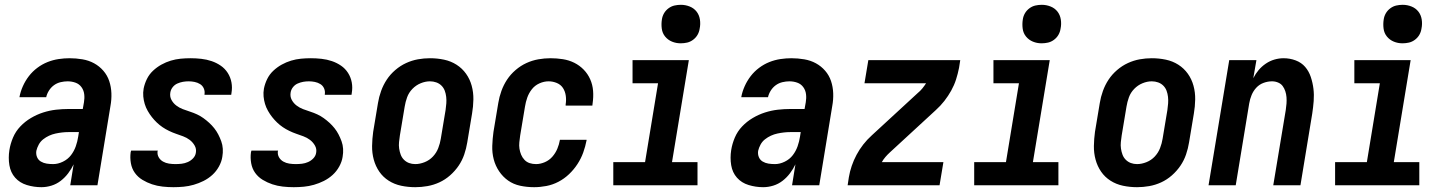

<svg xmlns="http://www.w3.org/2000/svg" viewBox="-20 -770 6040 798"><path d="M152 8Q121 8 91.5 -1Q62 -10 43 -31.5Q24 -53 19 -83.5Q14 -114 19 -146Q23 -172 34 -198Q45 -224 64.5 -244.5Q84 -265 108.5 -279.5Q133 -294 159.5 -302.5Q186 -311 212.5 -314Q239 -317 265 -317H324L329 -345Q332 -362 330 -378.5Q328 -395 318.5 -408Q309 -421 293.5 -426.5Q278 -432 261 -432Q247 -432 232 -428.5Q217 -425 204.5 -416Q192 -407 183.5 -393.5Q175 -380 172 -366H61V-367Q65 -389 75 -411.5Q85 -434 100 -453.5Q115 -473 135 -488Q155 -503 177.5 -512Q200 -521 223.5 -524.5Q247 -528 269 -528Q296 -528 322.5 -523.5Q349 -519 371 -507Q393 -495 409.5 -476Q426 -457 434 -433Q442 -409 443 -382.5Q444 -356 439 -329L385 0H272L286 -87Q277 -68 263.5 -50Q250 -32 232.5 -18.5Q215 -5 194 1.5Q173 8 152 8ZM201 -88Q221 -88 241.5 -98Q262 -108 275 -125Q288 -142 295 -162Q302 -182 305 -202L308 -221H265Q252 -221 238.5 -219.5Q225 -218 211 -215Q197 -212 184 -206Q171 -200 159.5 -191Q148 -182 141 -169Q134 -156 131 -143Q129 -129 134 -117Q139 -105 150 -98.5Q161 -92 174 -90Q187 -88 201 -88Z M701 8Q678 8 655.5 5.5Q633 3 612 -4Q591 -11 572 -22.5Q553 -34 540.5 -51.5Q528 -69 524 -91.5Q520 -114 523 -137L525 -144H636L635 -142Q633 -128 639.5 -116.5Q646 -105 657.5 -98.5Q669 -92 682.5 -90Q696 -88 709 -88Q722 -88 735 -89.5Q748 -91 760.5 -96.5Q773 -102 782.5 -112Q792 -122 794 -135Q797 -151 789 -165Q781 -179 768.5 -188.5Q756 -198 741 -203.5Q726 -209 711.5 -214Q697 -219 682.5 -226Q668 -233 655.5 -241.5Q643 -250 632 -260.5Q621 -271 611.5 -283Q602 -295 594 -309Q586 -323 581.5 -338Q577 -353 575.5 -369Q574 -385 577 -402Q581 -422 590.5 -441.5Q600 -461 616 -476Q632 -491 651 -501.5Q670 -512 690 -518Q710 -524 730.5 -526Q751 -528 772 -528Q794 -528 816.5 -525.5Q839 -523 859.5 -516Q880 -509 897.5 -497Q915 -485 926.5 -467Q938 -449 942 -427.5Q946 -406 942 -383L941 -376H830V-378Q832 -391 827 -402.5Q822 -414 811.5 -420.5Q801 -427 788.5 -429.5Q776 -432 764 -432Q752 -432 740.5 -430Q729 -428 717.5 -423Q706 -418 698 -408Q690 -398 688 -386Q685 -369 692.5 -355Q700 -341 712.5 -331.5Q725 -322 739.5 -316.5Q754 -311 769.5 -306Q785 -301 799 -294.5Q813 -288 825.5 -279Q838 -270 849.5 -259.5Q861 -249 870.5 -237Q880 -225 887 -211.5Q894 -198 899.5 -183Q905 -168 906 -151.5Q907 -135 904 -118Q901 -98 890 -78Q879 -58 862.5 -43Q846 -28 826 -18Q806 -8 785 -2Q764 4 743 6Q722 8 701 8Z M1201 8Q1178 8 1155.5 5.5Q1133 3 1112 -4Q1091 -11 1072 -22.5Q1053 -34 1040.5 -51.5Q1028 -69 1024 -91.5Q1020 -114 1023 -137L1025 -144H1136L1135 -142Q1133 -128 1139.5 -116.5Q1146 -105 1157.5 -98.5Q1169 -92 1182.5 -90Q1196 -88 1209 -88Q1222 -88 1235 -89.5Q1248 -91 1260.5 -96.5Q1273 -102 1282.5 -112Q1292 -122 1294 -135Q1297 -151 1289 -165Q1281 -179 1268.5 -188.5Q1256 -198 1241 -203.5Q1226 -209 1211.5 -214Q1197 -219 1182.5 -226Q1168 -233 1155.5 -241.5Q1143 -250 1132 -260.5Q1121 -271 1111.5 -283Q1102 -295 1094 -309Q1086 -323 1081.5 -338Q1077 -353 1075.5 -369Q1074 -385 1077 -402Q1081 -422 1090.5 -441.5Q1100 -461 1116 -476Q1132 -491 1151 -501.5Q1170 -512 1190 -518Q1210 -524 1230.5 -526Q1251 -528 1272 -528Q1294 -528 1316.5 -525.5Q1339 -523 1359.5 -516Q1380 -509 1397.5 -497Q1415 -485 1426.5 -467Q1438 -449 1442 -427.5Q1446 -406 1442 -383L1441 -376H1330V-378Q1332 -391 1327 -402.5Q1322 -414 1311.5 -420.5Q1301 -427 1288.5 -429.5Q1276 -432 1264 -432Q1252 -432 1240.5 -430Q1229 -428 1217.5 -423Q1206 -418 1198 -408Q1190 -398 1188 -386Q1185 -369 1192.5 -355Q1200 -341 1212.5 -331.5Q1225 -322 1239.5 -316.5Q1254 -311 1269.5 -306Q1285 -301 1299 -294.5Q1313 -288 1325.5 -279Q1338 -270 1349.5 -259.5Q1361 -249 1370.5 -237Q1380 -225 1387 -211.5Q1394 -198 1399.5 -183Q1405 -168 1406 -151.5Q1407 -135 1404 -118Q1401 -98 1390 -78Q1379 -58 1362.5 -43Q1346 -28 1326 -18Q1306 -8 1285 -2Q1264 4 1243 6Q1222 8 1201 8Z M1706 8Q1676 8 1647.5 2Q1619 -4 1595.5 -19Q1572 -34 1556.5 -56.5Q1541 -79 1533.5 -106.5Q1526 -134 1526.5 -163.5Q1527 -193 1531 -222L1551 -342Q1555 -367 1564 -392Q1573 -417 1587.5 -439Q1602 -461 1623 -479Q1644 -497 1668 -508Q1692 -519 1717 -523.5Q1742 -528 1767 -528Q1797 -528 1825.5 -522Q1854 -516 1877.5 -501Q1901 -486 1917 -463.5Q1933 -441 1940.5 -413.5Q1948 -386 1947.5 -356.5Q1947 -327 1942 -298L1922 -178Q1918 -153 1909.5 -128Q1901 -103 1886 -81Q1871 -59 1850.5 -41Q1830 -23 1806 -12Q1782 -1 1756.5 3.5Q1731 8 1706 8ZM1706 -88Q1725 -88 1745 -96Q1765 -104 1779.5 -119.5Q1794 -135 1801.5 -154.5Q1809 -174 1812 -193L1832 -313Q1834 -327 1835 -340.5Q1836 -354 1834.5 -367.5Q1833 -381 1828.5 -393Q1824 -405 1815 -414Q1806 -423 1793.5 -427.5Q1781 -432 1767 -432Q1748 -432 1728.5 -424Q1709 -416 1694 -400.5Q1679 -385 1672 -365.5Q1665 -346 1662 -327L1642 -207Q1640 -193 1638.5 -179.5Q1637 -166 1639 -152.5Q1641 -139 1645.5 -127Q1650 -115 1659 -106Q1668 -97 1680 -92.5Q1692 -88 1706 -88Z M2200 8Q2170 8 2142 2Q2114 -4 2092 -19.5Q2070 -35 2054.5 -58Q2039 -81 2032 -108Q2025 -135 2026 -164Q2027 -193 2031 -222L2051 -342Q2055 -367 2064 -392Q2073 -417 2087.5 -439Q2102 -461 2123 -479Q2144 -497 2168 -508Q2192 -519 2217.5 -523.5Q2243 -528 2268 -528Q2294 -528 2319.5 -524Q2345 -520 2367 -509Q2389 -498 2406 -480.5Q2423 -463 2433 -440.5Q2443 -418 2445 -392.5Q2447 -367 2443 -340L2442 -331H2331V-336Q2334 -354 2331.5 -372Q2329 -390 2320 -404Q2311 -418 2294.5 -425Q2278 -432 2260 -432Q2241 -432 2222 -423.5Q2203 -415 2190.5 -399Q2178 -383 2171.5 -364.5Q2165 -346 2162 -327L2142 -207Q2140 -193 2138.5 -179Q2137 -165 2139 -152Q2141 -139 2146 -127Q2151 -115 2160 -105.5Q2169 -96 2181.5 -92Q2194 -88 2208 -88Q2226 -88 2244.5 -96Q2263 -104 2276 -119Q2289 -134 2296.5 -152Q2304 -170 2307 -188V-189H2418V-187Q2413 -161 2404 -136Q2395 -111 2380 -88Q2365 -65 2345 -46Q2325 -27 2301 -14.5Q2277 -2 2251 3Q2225 8 2200 8Z M2879 0H2529V-96H2661L2715 -424H2609V-520H2843L2773 -96H2879ZM2809 -590Q2790 -590 2773 -597Q2756 -604 2744.5 -618Q2733 -632 2730.5 -651Q2728 -670 2731 -689Q2733 -703 2740 -715Q2747 -727 2758.5 -735.5Q2770 -744 2783 -747Q2796 -750 2810 -750Q2829 -750 2846.5 -743Q2864 -736 2875 -722Q2886 -708 2889 -689Q2892 -670 2888 -651Q2886 -637 2879 -625Q2872 -613 2860.5 -604.5Q2849 -596 2836 -593Q2823 -590 2809 -590Z M3152 8Q3121 8 3091.5 -1Q3062 -10 3043 -31.5Q3024 -53 3019 -83.5Q3014 -114 3019 -146Q3023 -172 3034 -198Q3045 -224 3064.5 -244.5Q3084 -265 3108.5 -279.5Q3133 -294 3159.5 -302.5Q3186 -311 3212.5 -314Q3239 -317 3265 -317H3324L3329 -345Q3332 -362 3330 -378.5Q3328 -395 3318.5 -408Q3309 -421 3293.5 -426.5Q3278 -432 3261 -432Q3247 -432 3232 -428.5Q3217 -425 3204.5 -416Q3192 -407 3183.5 -393.5Q3175 -380 3172 -366H3061V-367Q3065 -389 3075 -411.5Q3085 -434 3100 -453.5Q3115 -473 3135 -488Q3155 -503 3177.5 -512Q3200 -521 3223.5 -524.5Q3247 -528 3269 -528Q3296 -528 3322.5 -523.5Q3349 -519 3371 -507Q3393 -495 3409.5 -476Q3426 -457 3434 -433Q3442 -409 3443 -382.5Q3444 -356 3439 -329L3385 0H3272L3286 -87Q3277 -68 3263.5 -50Q3250 -32 3232.5 -18.5Q3215 -5 3194 1.5Q3173 8 3152 8ZM3201 -88Q3221 -88 3241.5 -98Q3262 -108 3275 -125Q3288 -142 3295 -162Q3302 -182 3305 -202L3308 -221H3265Q3252 -221 3238.5 -219.5Q3225 -218 3211 -215Q3197 -212 3184 -206Q3171 -200 3159.5 -191Q3148 -182 3141 -169Q3134 -156 3131 -143Q3129 -129 3134 -117Q3139 -105 3150 -98.5Q3161 -92 3174 -90Q3187 -88 3201 -88Z M3503 0 3508 -33Q3512 -57 3520 -80.5Q3528 -104 3540 -126.5Q3552 -149 3568 -169.5Q3584 -190 3604 -208L3794 -383Q3805 -392 3813.5 -402.5Q3822 -413 3829 -424H3573L3589 -520H3971L3966 -488Q3961 -463 3953.5 -439.5Q3946 -416 3933.5 -393.5Q3921 -371 3905 -350.5Q3889 -330 3869 -312L3679 -137Q3669 -128 3660 -117.5Q3651 -107 3645 -96H3901L3885 0Z M4379 0H4029V-96H4161L4215 -424H4109V-520H4343L4273 -96H4379ZM4309 -590Q4290 -590 4273 -597Q4256 -604 4244.5 -618Q4233 -632 4230.5 -651Q4228 -670 4231 -689Q4233 -703 4240 -715Q4247 -727 4258.5 -735.5Q4270 -744 4283 -747Q4296 -750 4310 -750Q4329 -750 4346.5 -743Q4364 -736 4375 -722Q4386 -708 4389 -689Q4392 -670 4388 -651Q4386 -637 4379 -625Q4372 -613 4360.5 -604.5Q4349 -596 4336 -593Q4323 -590 4309 -590Z M4706 8Q4676 8 4647.5 2Q4619 -4 4595.5 -19Q4572 -34 4556.5 -56.5Q4541 -79 4533.5 -106.5Q4526 -134 4526.5 -163.5Q4527 -193 4531 -222L4551 -342Q4555 -367 4564 -392Q4573 -417 4587.5 -439Q4602 -461 4623 -479Q4644 -497 4668 -508Q4692 -519 4717 -523.5Q4742 -528 4767 -528Q4797 -528 4825.5 -522Q4854 -516 4877.5 -501Q4901 -486 4917 -463.5Q4933 -441 4940.5 -413.5Q4948 -386 4947.5 -356.5Q4947 -327 4942 -298L4922 -178Q4918 -153 4909.5 -128Q4901 -103 4886 -81Q4871 -59 4850.5 -41Q4830 -23 4806 -12Q4782 -1 4756.5 3.5Q4731 8 4706 8ZM4706 -88Q4725 -88 4745 -96Q4765 -104 4779.5 -119.5Q4794 -135 4801.5 -154.5Q4809 -174 4812 -193L4832 -313Q4834 -327 4835 -340.5Q4836 -354 4834.5 -367.5Q4833 -381 4828.5 -393Q4824 -405 4815 -414Q4806 -423 4793.5 -427.5Q4781 -432 4767 -432Q4748 -432 4728.5 -424Q4709 -416 4694 -400.5Q4679 -385 4672 -365.5Q4665 -346 4662 -327L4642 -207Q4640 -193 4638.5 -179.5Q4637 -166 4639 -152.5Q4641 -139 4645.5 -127Q4650 -115 4659 -106Q4668 -97 4680 -92.5Q4692 -88 4706 -88Z M5003 0 5089 -520H5202L5189 -445Q5198 -463 5211 -478.5Q5224 -494 5241 -505.5Q5258 -517 5277 -522.5Q5296 -528 5315 -528Q5341 -528 5365 -519Q5389 -510 5404.5 -492Q5420 -474 5428 -450Q5436 -426 5439 -401Q5442 -376 5440 -350Q5438 -324 5434 -298L5385 0H5272L5324 -313Q5326 -326 5327 -339.5Q5328 -353 5327 -366Q5326 -379 5322 -391Q5318 -403 5311 -412.5Q5304 -422 5292 -427Q5280 -432 5267 -432Q5249 -432 5231.5 -425.5Q5214 -419 5201.5 -405.5Q5189 -392 5182 -375Q5175 -358 5172 -340L5116 0Z M5879 0H5529V-96H5661L5715 -424H5609V-520H5843L5773 -96H5879ZM5809 -590Q5790 -590 5773 -597Q5756 -604 5744.5 -618Q5733 -632 5730.5 -651Q5728 -670 5731 -689Q5733 -703 5740 -715Q5747 -727 5758.5 -735.5Q5770 -744 5783 -747Q5796 -750 5810 -750Q5829 -750 5846.5 -743Q5864 -736 5875 -722Q5886 -708 5889 -689Q5892 -670 5888 -651Q5886 -637 5879 -625Q5872 -613 5860.5 -604.5Q5849 -596 5836 -593Q5823 -590 5809 -590Z"/></svg>

Font: Iosevka Term Curly Oblique
Style: Bold
Weight: 700
Italic angle: -9°
Designer: Belleve Invis
Foundry: Belleve Invis
Version: Version 32.3.0